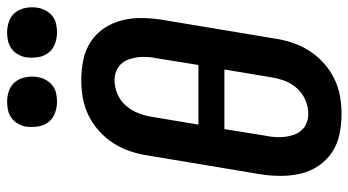

<svg xmlns="http://www.w3.org/2000/svg" viewBox="-246 -752 1005 554"><g transform="rotate(-90 257.0 -474.5)"><path d="M206 8Q176 8 147 2Q118 -4 95 -19.5Q72 -35 56 -58.5Q40 -82 33.5 -110Q27 -138 27 -167.5Q27 -197 32 -228L86 -552Q90 -578 98.5 -603Q107 -628 121.5 -650.5Q136 -673 156.5 -691.5Q177 -710 201.5 -722Q226 -734 252 -738.5Q278 -743 303 -743Q333 -743 362 -737Q391 -731 414.5 -715.5Q438 -700 453.5 -676.5Q469 -653 476 -625Q483 -597 482.5 -567.5Q482 -538 477 -507L423 -183Q419 -157 410.5 -132Q402 -107 387.5 -84.5Q373 -62 352.5 -43.5Q332 -25 307.5 -13Q283 -1 257 3.5Q231 8 206 8ZM175 -405H347L366 -523Q369 -537 370 -551Q371 -565 369.5 -578.5Q368 -592 363.5 -605Q359 -618 350.5 -627.5Q342 -637 329.5 -642Q317 -647 303 -647Q283 -647 263 -638.5Q243 -630 229 -613.5Q215 -597 207.5 -577Q200 -557 197 -537ZM206 -88Q226 -88 246 -96.5Q266 -105 280.5 -121.5Q295 -138 302 -158Q309 -178 312 -198L334 -330H162L143 -212Q140 -198 139 -184Q138 -170 139.5 -156.5Q141 -143 145.5 -130Q150 -117 158.5 -107.5Q167 -98 179.5 -93Q192 -88 206 -88ZM441 -813Q424 -813 408 -819Q392 -825 382 -838Q372 -851 369.5 -868Q367 -885 369 -902Q371 -914 377.5 -925.5Q384 -937 394.5 -944.5Q405 -952 417 -954.5Q429 -957 441 -957Q458 -957 474 -951Q490 -945 499.5 -932Q509 -919 512 -902Q515 -885 512 -868Q510 -856 503.5 -844.5Q497 -833 487 -825.5Q477 -818 465 -815.5Q453 -813 441 -813ZM241 -813Q224 -813 208 -819Q192 -825 182 -838Q172 -851 169.5 -868Q167 -885 169 -902Q171 -914 177.5 -925.5Q184 -937 194.5 -944.5Q205 -952 217 -954.5Q229 -957 241 -957Q258 -957 274 -951Q290 -945 299.5 -932Q309 -919 312 -902Q315 -885 312 -868Q310 -856 303.5 -844.5Q297 -833 287 -825.5Q277 -818 265 -815.5Q253 -813 241 -813Z"/></g></svg>

Font: Iosevka Term Curly Oblique
Style: Bold
Weight: 700
Italic angle: -9°
Designer: Belleve Invis
Foundry: Belleve Invis
Version: Version 32.3.0